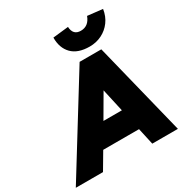

<svg xmlns="http://www.w3.org/2000/svg" viewBox="-296 -1110 1214 1272"><g transform="rotate(-30 311.5 -474.5)"><path d="M-84 0 355 -710H521L697 0H501L473 -127H199L124 0ZM296 -292H437L398 -467ZM550 -949 665 -936Q657 -883 628.5 -844.5Q600 -806 557.5 -785Q515 -764 465 -764Q375 -764 329.5 -810.5Q284 -857 285 -936L404 -949Q407 -884 466 -884Q526 -884 550 -949Z"/></g></svg>

Font: Livvic Black
Style: Italic
Weight: 900
Italic angle: -10°
Designer: Jacques Le Bailly, Baron von Fonthausen
Version: Version 1.001; ttfautohint (v1.8.2)